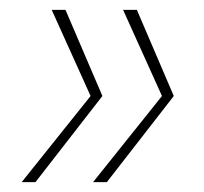

<svg xmlns="http://www.w3.org/2000/svg" viewBox="-20 -490 414 390"><path d="M197 -120H169L309 -295L230 -470H258L333 -295ZM52 -120H24L164 -295L85 -470H113L188 -295Z"/></svg>

Font: Poppins Thin
Style: Italic
Weight: 250
Italic angle: -10°
Designer: Ninad Kale (Devanagari), Jonny Pinhorn (Latin)
Foundry: Indian Type Foundry
Version: Version 3.200;PS 1.000;hotconv 16.6.54;makeotf.lib2.5.65590